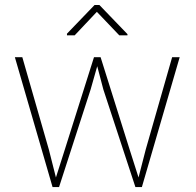

<svg xmlns="http://www.w3.org/2000/svg" viewBox="-20 -761 797 781"><path d="M243.7 -152.8 362.3 -528.3H389.2L507.3 -152.8L543.5 -39.1L572.8 -152.8L680.2 -528.3H710.9L557.1 0H530.8L400.4 -397L375.5 -491.7L348.6 -397L220.2 0H193.8L40.5 -528.3H70.8L178.7 -152.8L207.5 -39.1ZM384.3 -740.7 498.5 -622.1V-617.2H465.3L374 -712.9L283.7 -617.2H252.4V-624L364.7 -740.7Z"/></svg>

Font: Vazirmatn FD Thin
Style: Regular
Weight: 100
Designer: Saber Rastikerdar
Foundry: Saber Rastikerdar
Version: Version 33.003